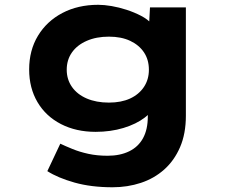

<svg xmlns="http://www.w3.org/2000/svg" viewBox="-20 -562 966 812"><path d="M455.9 230Q365.7 230 295.1 210.1Q224.5 190.1 180.2 161.8L235 45.7Q257.1 56.1 286.7 68.2Q316.3 80.4 353.2 88.5Q390.2 96.7 435.2 96.7Q487.6 96.7 526.1 78Q564.5 59.4 584.8 22.6Q605.1 -14.3 605.1 -69.1V-129L635.7 -123.8Q628.4 -92.5 592.4 -64.9Q556.5 -37.3 502.1 -20.8Q447.7 -4.4 384.5 -4.4Q301.8 -4.4 237.8 -37.3Q173.8 -70.3 138.6 -130Q103.3 -189.7 103.3 -268.2Q103.3 -349.3 140.6 -410.8Q177.8 -472.3 243.7 -507Q309.7 -541.7 395.4 -541.7Q420.4 -541.7 451.8 -536.4Q483.2 -531 515.6 -520.5Q548.1 -509.9 576.2 -495.3Q604.4 -480.6 621.9 -461.1Q639.4 -441.5 640.9 -419.2L608 -410.6L614.3 -530.7H766.1V-72.5Q766.1 3.4 741.5 60.4Q716.8 117.4 674.3 155.1Q631.8 192.9 575.7 211.4Q519.5 230 455.9 230ZM440.5 -128.1Q492.6 -128.1 530.1 -145.3Q567.6 -162.6 588.7 -194.2Q609.7 -225.8 609.7 -267Q609.7 -309.3 589 -340.4Q568.2 -371.5 530.7 -389.2Q493.1 -407 440.5 -407Q387.2 -407 346.7 -389.2Q306.2 -371.5 284.2 -340.1Q262.2 -308.8 262.2 -267Q262.2 -226.2 284.2 -194.6Q306.2 -163 346.7 -145.5Q387.2 -128.1 440.5 -128.1Z"/></svg>

Font: Lexend Peta
Style: Regular
Weight: 400
Designer: Bonnie Shaver-Troup, Thomas Jockin
Foundry: Lexend
Version: Version 1.007